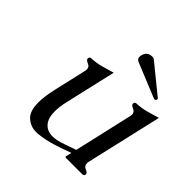

<svg xmlns="http://www.w3.org/2000/svg" viewBox="-184 -829 989 989"><g transform="rotate(45 310.0 -335.0)"><path d="M532.2 -536.1 342.3 -613.8Q326.2 -620.1 326.2 -637.2Q326.2 -642.1 327.6 -647.5Q335.9 -683.6 372.1 -683.6Q382.8 -683.6 390.1 -677.2L544.9 -551.3Q546.9 -547.9 545.9 -543.9Q543.9 -535.6 535.2 -535.6Q533.2 -535.6 532.2 -536.1ZM524.4 -71.3Q522.5 -63.5 522.5 -57.6Q522.5 -38.1 539.6 -31.2Q559.6 -23.4 559.1 -13.2Q559.1 -11.7 559.1 -10.3Q556.6 0 546.4 0H427.7Q419.4 0 420.9 -6.3L428.2 -38.1Q398.9 -27.3 376.5 -19.5Q354 -11.7 335 -5.9Q286.1 9.3 236.8 14.2Q230 14.6 223.6 14.6Q183.1 14.6 152.8 -12.7Q124 -39.1 124 -101.6Q124 -145.5 138.2 -207.5L178.7 -383.8Q180.7 -391.1 180.7 -397.5Q180.7 -417 163.6 -423.3Q143.6 -431.2 144 -441.9Q144 -443.4 144 -444.8Q146.5 -455.1 156.7 -455.1Q189 -456.1 222.7 -464.8Q255.9 -473.6 290.5 -484.4L226.6 -207.5Q216.3 -162.6 216.3 -128.9Q216.3 -82 236.3 -57.1Q258.3 -29.3 299.3 -29.3Q322.8 -29.3 352.5 -38.6Q363.8 -42 381.8 -48.3Q399.9 -54.7 412.6 -59.1Q415 -60.1 421.4 -62Q427.7 -64 435.1 -66.9L507.8 -383.8Q509.8 -391.1 509.8 -397.5Q509.8 -417 492.7 -423.3Q472.7 -431.2 473.1 -441.9Q473.1 -443.4 473.1 -444.8Q475.6 -455.1 485.8 -455.1Q518.1 -456.1 551.8 -464.8Q585 -473.6 619.6 -484.4Z"/></g></svg>

Font: Caudex
Style: Italic
Weight: 400
Italic angle: -13°
Version: Version 1.04